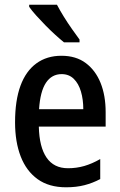

<svg xmlns="http://www.w3.org/2000/svg" viewBox="-20 -786 510 816"><path d="M241 -549Q303 -549 344.5 -518Q386 -487 407.5 -433.5Q429 -380 429 -309V-248H145Q147 -161 178 -116Q209 -71 269 -71Q305 -71 338 -80.5Q371 -90 406 -110V-25Q374 -8 339 1Q304 10 261 10Q188 10 140 -24.5Q92 -59 68 -121Q44 -183 44 -266Q44 -359 67 -421.5Q90 -484 134.5 -516.5Q179 -549 241 -549ZM242 -471Q200 -471 175.5 -434.5Q151 -398 146 -322H334Q334 -363 324 -397Q314 -431 293.5 -451Q273 -471 242 -471ZM222 -766Q234 -743 251 -715.5Q268 -688 286 -662.5Q304 -637 318 -618V-606H252Q236 -619 215 -638Q194 -657 172.5 -679Q151 -701 133 -721Q115 -741 104 -757V-766Z"/></svg>

Font: Noto Sans Bengali Condensed Medium
Style: Regular
Weight: 500
Width: 3
Designer: Jelle Bosma - Monotype Design Team
Foundry: Monotype Imaging Inc.
Version: Version 2.003